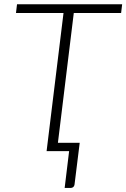

<svg xmlns="http://www.w3.org/2000/svg" viewBox="-20 -728 608 925"><path d="M568.5 -707.5 563.5 -665.5H335.5L259 -40H364L339 161.5Q338 168.5 333 173Q328 177.5 320.5 177.5H291.5L313 0H204.5L286 -665.5H57L62 -707.5Z"/></svg>

Font: Lato Light
Style: Italic
Weight: 300
Italic angle: -7°
Designer: Lukasz Dziedzic
Foundry: tyPoland Lukasz Dziedzic
Version: Version 2.007; 2014-02-27